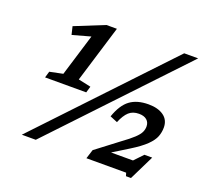

<svg xmlns="http://www.w3.org/2000/svg" viewBox="-124 -859 1111 1028"><g transform="rotate(20 432.0 -344.5)"><path d="M90 0 758 -707H837.5L169.5 0ZM788 -123.5 718.5 18H690L684.5 0H458L474.5 -52L600 -147.5Q643.5 -179 665.5 -199.8Q687.5 -220.5 695 -236.5Q702.5 -252.5 702.5 -269Q702.5 -292.5 686.8 -306.2Q671 -320 642 -320Q606.5 -320 584.8 -300Q563 -280 545.5 -237.5L503 -255Q527.5 -325.5 567.5 -355.2Q607.5 -385 673 -385Q727 -385 759.2 -362Q791.5 -339 791.5 -295.5Q791.5 -269 782 -244Q772.5 -219 744 -191Q715.5 -163 658 -127.5L571.5 -74H696.5L743.5 -123.5ZM187.5 -382.5 260.5 -621.5 157.5 -593 146.5 -639 315 -707H374.5L275.5 -382.5L347 -367L336.5 -331H102L112.5 -367Z"/></g></svg>

Font: Newsreader 6pt
Style: Italic
Weight: 400
Italic angle: -17°
Designer: Hugues Gentile
Foundry: Production Type
Version: Version 1.003; ttfautohint (v1.8.3)